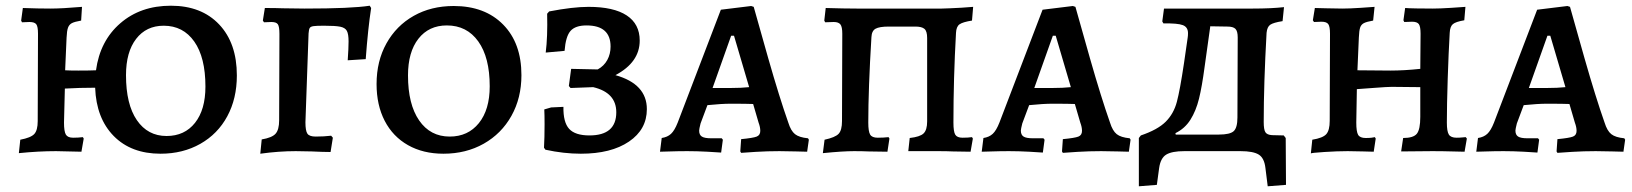

<svg xmlns="http://www.w3.org/2000/svg" viewBox="-20 -529 5712 672"><path d="M809 -265Q809 -184 775.5 -122Q742 -60 681 -25.5Q620 9 542 9Q439 9 378 -53Q317 -115 313 -222Q259 -222 207 -219L204 -100Q204 -69 210.5 -58Q217 -47 236 -47Q254 -47 270 -49L273 -44L265 2Q197 0 176 0Q115 0 46 7L51 -40Q88 -47 100 -60Q112 -73 112 -105L113 -411Q113 -436 107 -444Q101 -452 83 -452L57 -451L54 -457L60 -501Q114 -499 156 -499Q197 -499 267 -505L264 -457Q241 -453 231.5 -448Q222 -443 218 -432Q214 -421 213 -397L208 -283Q223 -282 254 -282Q295 -282 316 -283Q330 -386 401 -447.5Q472 -509 578 -509Q685 -509 747 -443.5Q809 -378 809 -265ZM699 -226Q699 -328 660 -383.5Q621 -439 553 -439Q492 -439 456.5 -393Q421 -347 421 -266Q421 -164 459 -108.5Q497 -53 563 -53Q626 -53 662.5 -99Q699 -145 699 -226Z M896 -41Q932 -47 944.5 -61Q957 -75 957 -108L958 -410Q958 -436 952.5 -444Q947 -452 930 -452L904 -451L900 -457L907 -501Q946 -501 970 -500L1046 -499Q1210 -499 1274 -509L1279 -501Q1268 -430 1260 -322L1197 -318Q1200 -360 1200 -384Q1200 -410 1194 -421Q1188 -432 1171 -435.5Q1154 -439 1114 -439Q1087 -439 1077 -437.5Q1067 -436 1064 -431Q1061 -426 1060 -412L1049 -101Q1049 -71 1056 -61Q1063 -51 1085 -51Q1114 -51 1139 -54L1145 -47L1137 3Q1111 3 1071 1L1015 0Q956 0 891 9Z M1298 -235Q1298 -315 1332.5 -377Q1367 -439 1428 -473.5Q1489 -508 1568 -508Q1677 -508 1741 -443Q1805 -378 1805 -266Q1805 -186 1770 -123.5Q1735 -61 1673 -26Q1611 9 1532 9Q1461 9 1408 -21Q1355 -51 1326.5 -106Q1298 -161 1298 -235ZM1694 -227Q1694 -328 1654 -384Q1614 -440 1544 -440Q1481 -440 1444.5 -393.5Q1408 -347 1408 -265Q1408 -164 1447 -107.5Q1486 -51 1554 -51Q1618 -51 1656 -98Q1694 -145 1694 -227Z M1889 -5 1884 -12Q1886 -47 1886 -94Q1886 -128 1885 -146L1909 -153L1952 -155Q1951 -101 1972 -78Q1993 -55 2043 -55Q2137 -55 2137 -136Q2137 -205 2056 -224L1977 -221L1971 -228L1979 -288L2072 -286Q2094 -298 2105.5 -319Q2117 -340 2117 -366Q2117 -440 2033 -440Q1994 -440 1977 -421Q1960 -402 1956 -351L1890 -345Q1897 -400 1895 -481L1902 -489Q1985 -505 2040 -505Q2128 -505 2173.5 -475Q2219 -445 2219 -387Q2219 -311 2134 -266Q2244 -235 2244 -147Q2244 -76 2181.5 -33.5Q2119 9 2013 9Q1953 9 1889 -5Z M2571 1 2574 -42Q2616 -46 2628.5 -51Q2641 -56 2641 -71Q2641 -84 2635 -100L2616 -165Q2595 -166 2537 -166Q2506 -166 2456 -161L2432 -97Q2427 -77 2427 -72Q2427 -57 2436.5 -51Q2446 -45 2469 -45H2506L2510 -40L2504 5Q2493 4 2456 2Q2419 0 2386 0Q2353 0 2326 1Q2299 2 2290 2L2296 -46Q2316 -49 2328.5 -60.5Q2341 -72 2352 -100L2503 -495L2609 -508L2618 -505Q2630 -461 2669 -324.5Q2708 -188 2739 -100Q2748 -71 2762.5 -59.5Q2777 -48 2808 -45L2811 -40L2805 2Q2795 2 2766.5 1Q2738 0 2708 0Q2666 0 2625.5 2.5Q2585 5 2574 6ZM2536 -221Q2575 -221 2602 -224L2549 -404H2539L2474 -221Z M2866 -40Q2903 -48 2915 -60.5Q2927 -73 2927 -105L2928 -411Q2928 -435 2921.5 -443.5Q2915 -452 2898 -452L2868 -451L2865 -457L2870 -501Q2936 -499 2979 -499H3276Q3288 -499 3305 -500Q3322 -501 3345 -502L3386 -505L3382 -457Q3350 -452 3338.5 -444Q3327 -436 3326 -414Q3317 -254 3317 -100Q3317 -68 3323.5 -57.5Q3330 -47 3349 -47Q3368 -47 3382 -49L3385 -44L3377 2L3314 1Q3295 0 3266 0H3159L3164 -46Q3200 -50 3212.5 -62Q3225 -74 3225 -104V-396Q3225 -420 3215.5 -428Q3206 -436 3184 -436H3091Q3058 -436 3044.5 -428.5Q3031 -421 3030 -399Q3019 -218 3019 -100Q3019 -69 3025.5 -58Q3032 -47 3052 -47Q3072 -47 3090 -49L3093 -44L3086 2L3019 1Q2999 0 2969 0Q2930 0 2860 7Z M3697 1 3700 -42Q3742 -46 3754.5 -51Q3767 -56 3767 -71Q3767 -84 3761 -100L3742 -165Q3721 -166 3663 -166Q3632 -166 3582 -161L3558 -97Q3553 -77 3553 -72Q3553 -57 3562.5 -51Q3572 -45 3595 -45H3632L3636 -40L3630 5Q3619 4 3582 2Q3545 0 3512 0Q3479 0 3452 1Q3425 2 3416 2L3422 -46Q3442 -49 3454.5 -60.5Q3467 -72 3478 -100L3629 -495L3735 -508L3744 -505Q3756 -461 3795 -324.5Q3834 -188 3865 -100Q3874 -71 3888.5 -59.5Q3903 -48 3934 -45L3937 -40L3931 2Q3921 2 3892.5 1Q3864 0 3834 0Q3792 0 3751.5 2.5Q3711 5 3700 6ZM3662 -221Q3701 -221 3728 -224L3675 -404H3665L3600 -221Z M4481 118 4417 123 4409 59Q4405 24 4385.5 12Q4366 0 4322 0H4125Q4082 0 4062 12Q4042 24 4037 59L4029 118L3966 123V-46L3973 -55Q4032 -75 4060 -103Q4088 -131 4099 -172.5Q4110 -214 4124 -308L4137 -398Q4138 -404 4138 -413Q4138 -434 4120 -441Q4102 -448 4052 -447L4048 -454L4054 -499H4364Q4429 -499 4474 -504L4469 -455Q4437 -450 4426 -442.5Q4415 -435 4413 -414Q4403 -236 4403 -102Q4403 -75 4409 -66Q4415 -57 4432 -56L4473 -55L4480 -46ZM4312 -398Q4312 -420 4304 -428Q4296 -436 4276 -436L4216 -437L4196 -294Q4187 -226 4176.5 -183.5Q4166 -141 4146.5 -110Q4127 -79 4094 -63L4095 -58H4246Q4285 -58 4298 -70Q4311 -82 4311 -118Z M4573 -40Q4610 -46 4622 -59.5Q4634 -73 4634 -106L4635 -411Q4635 -436 4629 -444.5Q4623 -453 4605 -453L4579 -452L4575 -458L4582 -501Q4592 -501 4620.5 -500Q4649 -499 4678 -499Q4703 -499 4741 -501.5Q4779 -504 4791 -505L4786 -457Q4763 -453 4753.5 -448Q4744 -443 4740.5 -432.5Q4737 -422 4736 -398L4731 -283L4847 -282Q4894 -282 4951 -288L4952 -411Q4952 -436 4946 -444.5Q4940 -453 4922 -453L4895 -452L4892 -458L4898 -501Q4909 -500 4937.5 -499.5Q4966 -499 4995 -499Q5019 -499 5058 -501.5Q5097 -504 5109 -505L5105 -458Q5075 -453 5065 -444.5Q5055 -436 5054 -414Q5050 -346 5047 -253.5Q5044 -161 5044 -100Q5044 -69 5051 -58Q5058 -47 5078 -47Q5089 -47 5098 -48Q5107 -49 5110 -49L5114 -44L5106 2Q5095 2 5062.5 1Q5030 0 4993 0L4884 1L4891 -46Q4927 -46 4939 -61Q4951 -76 4951 -120V-224L4851 -225Q4836 -225 4790.5 -221.5Q4745 -218 4729 -217L4727 -100Q4727 -68 4733.5 -57Q4740 -46 4760 -46Q4772 -46 4780.5 -47Q4789 -48 4792 -49L4795 -44L4788 2Q4778 2 4751 1Q4724 0 4697 0Q4661 0 4615 3Q4569 6 4568 8Z M5428 1 5431 -42Q5473 -46 5485.5 -51Q5498 -56 5498 -71Q5498 -84 5492 -100L5473 -165Q5452 -166 5394 -166Q5363 -166 5313 -161L5289 -97Q5284 -77 5284 -72Q5284 -57 5293.5 -51Q5303 -45 5326 -45H5363L5367 -40L5361 5Q5350 4 5313 2Q5276 0 5243 0Q5210 0 5183 1Q5156 2 5147 2L5153 -46Q5173 -49 5185.5 -60.5Q5198 -72 5209 -100L5360 -495L5466 -508L5475 -505Q5487 -461 5526 -324.5Q5565 -188 5596 -100Q5605 -71 5619.5 -59.5Q5634 -48 5665 -45L5668 -40L5662 2Q5652 2 5623.5 1Q5595 0 5565 0Q5523 0 5482.5 2.5Q5442 5 5431 6ZM5393 -221Q5432 -221 5459 -224L5406 -404H5396L5331 -221Z"/></svg>

Font: Alegreya SC Medium
Style: Regular
Weight: 500
Designer: Juan Pablo del Peral
Foundry: Huerta Tipografica
Version: Version 2.007; ttfautohint (v1.6)